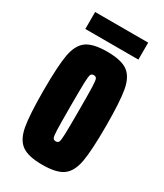

<svg xmlns="http://www.w3.org/2000/svg" viewBox="-165 -699 660 774"><g transform="rotate(30 165.0 -312.0)"><path d="M20 -255Q20 -368 29.5 -421Q39 -474 69 -496Q99 -518 165 -518Q231 -518 261 -496Q291 -474 300.5 -421Q310 -368 310 -255Q310 -142 300.5 -89Q291 -36 261 -14Q231 8 165 8Q99 8 69 -14Q39 -36 29.5 -89Q20 -142 20 -255ZM184 -255Q184 -334 183 -364Q182 -394 178.5 -401.5Q175 -409 165 -409Q155 -409 151.5 -401.5Q148 -394 147 -364Q146 -334 146 -255Q146 -176 147 -146Q148 -116 151.5 -108.5Q155 -101 165 -101Q175 -101 178.5 -108.5Q182 -116 183 -146Q184 -176 184 -255ZM42 -553V-632H289V-553Z"/></g></svg>

Font: Saira Ultra Condensed Black
Style: Regular
Weight: 900
Width: 1
Designer: Hector Gatti with collaboration of the Omnibus-Type team
Foundry: Omnibus-Type
Version: Version 1.001; ttfautohint (v1.8)